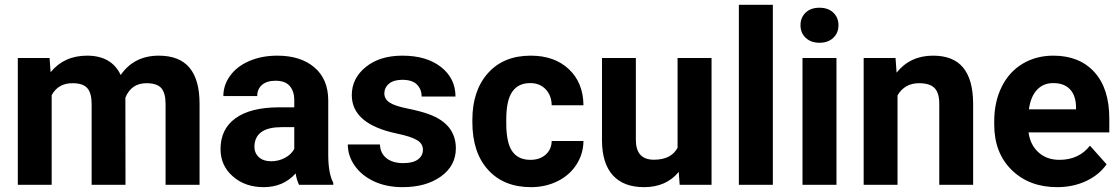

<svg xmlns="http://www.w3.org/2000/svg" viewBox="-20 -770 4668 800"><path d="M186.5 -528.3 190.9 -469.2Q247.1 -538.1 342.8 -538.1Q444.8 -538.1 482.9 -457.5Q538.6 -538.1 641.6 -538.1Q727.5 -538.1 769.5 -488Q811.5 -438 811.5 -337.4V0H669.9V-336.9Q669.9 -381.8 652.3 -402.6Q634.8 -423.3 590.3 -423.3Q526.9 -423.3 502.4 -362.8L502.9 0H361.8V-336.4Q361.8 -382.3 343.8 -402.8Q325.7 -423.3 282.2 -423.3Q222.2 -423.3 195.3 -373.5V0H54.2V-528.3Z M1226.1 0Q1216.3 -19 1211.9 -47.4Q1160.6 9.8 1078.6 9.8Q1001 9.8 950 -35.2Q898.9 -80.1 898.9 -148.4Q898.9 -232.4 961.2 -277.3Q1023.4 -322.3 1141.1 -322.8H1206.1V-353Q1206.1 -389.6 1187.3 -411.6Q1168.5 -433.6 1127.9 -433.6Q1092.3 -433.6 1072 -416.5Q1051.8 -399.4 1051.8 -369.6H910.6Q910.6 -415.5 939 -454.6Q967.3 -493.7 1019 -515.9Q1070.8 -538.1 1135.3 -538.1Q1232.9 -538.1 1290.3 -489Q1347.7 -439.9 1347.7 -351.1V-122.1Q1348.1 -46.9 1368.7 -8.3V0ZM1109.4 -98.1Q1140.6 -98.1 1167 -112.1Q1193.4 -126 1206.1 -149.4V-240.2H1153.3Q1047.4 -240.2 1040.5 -167L1040 -158.7Q1040 -132.3 1058.6 -115.2Q1077.1 -98.1 1109.4 -98.1Z M1742.2 -146Q1742.2 -171.9 1716.6 -186.8Q1690.9 -201.7 1634.3 -213.4Q1445.8 -252.9 1445.8 -373.5Q1445.8 -443.8 1504.2 -491Q1562.5 -538.1 1656.7 -538.1Q1757.3 -538.1 1817.6 -490.7Q1877.9 -443.4 1877.9 -367.7H1736.8Q1736.8 -397.9 1717.3 -417.7Q1697.8 -437.5 1656.2 -437.5Q1620.6 -437.5 1601.1 -421.4Q1581.5 -405.3 1581.5 -380.4Q1581.5 -356.9 1603.8 -342.5Q1626 -328.1 1678.7 -317.6Q1731.4 -307.1 1767.6 -293.9Q1879.4 -252.9 1879.4 -151.9Q1879.4 -79.6 1817.4 -34.9Q1755.4 9.8 1657.2 9.8Q1590.8 9.8 1539.3 -13.9Q1487.8 -37.6 1458.5 -78.9Q1429.2 -120.1 1429.2 -168H1563Q1564.9 -130.4 1590.8 -110.4Q1616.7 -90.3 1660.2 -90.3Q1700.7 -90.3 1721.4 -105.7Q1742.2 -121.1 1742.2 -146Z M2189.9 -104Q2229 -104 2253.4 -125.5Q2277.8 -147 2278.8 -182.6H2411.1Q2410.6 -128.9 2381.8 -84.2Q2353 -39.6 2303 -14.9Q2252.9 9.8 2192.4 9.8Q2079.1 9.8 2013.7 -62.3Q1948.2 -134.3 1948.2 -261.2V-270.5Q1948.2 -392.6 2013.2 -465.3Q2078.1 -538.1 2191.4 -538.1Q2290.5 -538.1 2350.3 -481.7Q2410.2 -425.3 2411.1 -331.5H2278.8Q2277.8 -372.6 2253.4 -398.2Q2229 -423.8 2189 -423.8Q2139.6 -423.8 2114.5 -387.9Q2089.4 -352.1 2089.4 -271.5V-256.8Q2089.4 -175.3 2114.3 -139.6Q2139.2 -104 2189.9 -104Z M2808.1 -53.7Q2755.9 9.8 2663.6 9.8Q2578.6 9.8 2533.9 -39.1Q2489.3 -87.9 2488.3 -182.1V-528.3H2629.4V-187Q2629.4 -104.5 2704.6 -104.5Q2776.4 -104.5 2803.2 -154.3V-528.3H2944.8V0H2812Z M3200.2 0H3058.6V-750H3200.2Z M3465.3 0H3323.7V-528.3H3465.3ZM3315.4 -665Q3315.4 -696.8 3336.7 -717.3Q3357.9 -737.8 3394.5 -737.8Q3430.7 -737.8 3452.1 -717.3Q3473.6 -696.8 3473.6 -665Q3473.6 -632.8 3451.9 -612.3Q3430.2 -591.8 3394.5 -591.8Q3358.9 -591.8 3337.2 -612.3Q3315.4 -632.8 3315.4 -665Z M3711.4 -528.3 3715.8 -467.3Q3772.5 -538.1 3867.7 -538.1Q3951.7 -538.1 3992.7 -488.8Q4033.7 -439.5 4034.7 -341.3V0H3893.6V-337.9Q3893.6 -382.8 3874 -403.1Q3854.5 -423.3 3809.1 -423.3Q3749.5 -423.3 3719.7 -372.6V0H3578.6V-528.3Z M4384.8 9.8Q4268.6 9.8 4195.6 -61.5Q4122.6 -132.8 4122.6 -251.5V-265.1Q4122.6 -344.7 4153.3 -407.5Q4184.1 -470.2 4240.5 -504.2Q4296.9 -538.1 4369.1 -538.1Q4477.5 -538.1 4539.8 -469.7Q4602.1 -401.4 4602.1 -275.9V-218.3H4265.6Q4272.5 -166.5 4306.9 -135.3Q4341.3 -104 4394 -104Q4475.6 -104 4521.5 -163.1L4590.8 -85.4Q4559.1 -40.5 4504.9 -15.4Q4450.7 9.8 4384.8 9.8ZM4368.7 -423.8Q4326.7 -423.8 4300.5 -395.5Q4274.4 -367.2 4267.1 -314.5H4463.4V-325.7Q4462.4 -372.6 4438 -398.2Q4413.6 -423.8 4368.7 -423.8Z"/></svg>

Font: Roboto-o
Style: o-Bold
Weight: 700
Designer: Google
Version: Version 2.134; 2016; ttfautohint (v1.6)